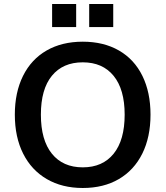

<svg xmlns="http://www.w3.org/2000/svg" viewBox="-20 -929 826 958"><path d="M54 -357Q54 -468 95 -550.5Q136 -633 212.5 -677Q289 -721 393 -721Q497 -721 573.5 -677Q650 -633 690.5 -550.5Q731 -468 731 -357Q731 -245 690 -162.5Q649 -80 573 -35.5Q497 9 393 9Q290 9 213.5 -35.5Q137 -80 95.5 -162.5Q54 -245 54 -357ZM602 -357Q602 -483 547 -550.5Q492 -618 393 -618Q294 -618 239 -551Q184 -484 184 -357Q184 -230 239 -162Q294 -94 393 -94Q492 -94 547 -162Q602 -230 602 -357ZM360 -909V-794H240V-909ZM545 -909V-794H425V-909Z"/></svg>

Font: Muli
Style: Bold
Weight: 700
Designer: Vernon Adams
Foundry: Vernon Adams
Version: Version 2.001